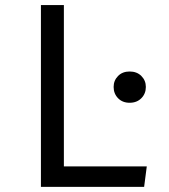

<svg xmlns="http://www.w3.org/2000/svg" viewBox="-20 -726 655 746"><path d="M139 0V-706.2H228.2V-79.5H550.3L540 0ZM483.6 -448.2Q511.8 -448.2 529.2 -430.8Q546.7 -413.3 546.7 -388.2Q546.7 -362.1 529.2 -344.4Q511.8 -326.7 483.6 -326.7Q455.9 -326.7 438.7 -344.4Q421.5 -362.1 421.5 -388.2Q421.5 -413.3 438.7 -430.8Q455.9 -448.2 483.6 -448.2Z"/></svg>

Font: FiraCode Nerd Font
Style: Regular
Weight: 400
Designer: Carrois Corporate, Edenspiekermann AG, Nikita Prokopov
Foundry: Carrois Corporate, Edenspiekermann AG, Nikita Prokopov
Version: Version 6.002;Nerd Fonts 3.4.0